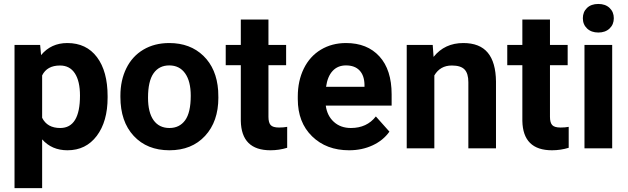

<svg xmlns="http://www.w3.org/2000/svg" viewBox="-20 -758 3210 981"><path d="M529.8 -259.3Q529.8 -137.2 474.4 -63.7Q418.9 9.8 324.7 9.8Q244.6 9.8 195.3 -45.9V203.1H54.2V-528.3H185.1L189.9 -476.6Q241.2 -538.1 323.7 -538.1Q421.4 -538.1 475.6 -465.8Q529.8 -393.6 529.8 -266.6ZM388.7 -269.5Q388.7 -343.3 362.5 -383.3Q336.4 -423.3 286.6 -423.3Q220.2 -423.3 195.3 -372.6V-156.2Q221.2 -104 287.6 -104Q388.7 -104 388.7 -269.5Z M595.2 -269Q595.2 -347.7 625.5 -409.2Q655.8 -470.7 712.6 -504.4Q769.5 -538.1 844.7 -538.1Q951.7 -538.1 1019.3 -472.7Q1086.9 -407.2 1094.7 -294.9L1095.7 -258.8Q1095.7 -137.2 1027.8 -63.7Q960 9.8 845.7 9.8Q731.4 9.8 663.3 -63.5Q595.2 -136.7 595.2 -262.7ZM736.3 -258.8Q736.3 -183.6 764.6 -143.8Q793 -104 845.7 -104Q897 -104 925.8 -143.3Q954.6 -182.6 954.6 -269Q954.6 -342.8 925.8 -383.3Q897 -423.8 844.7 -423.8Q793 -423.8 764.6 -383.5Q736.3 -343.3 736.3 -258.8Z M1351.6 -658.2V-528.3H1441.9V-424.8H1351.6V-161.1Q1351.6 -131.8 1362.8 -119.1Q1374 -106.4 1405.8 -106.4Q1429.2 -106.4 1447.3 -109.9V-2.9Q1405.8 9.8 1361.8 9.8Q1213.4 9.8 1210.4 -140.1V-424.8H1133.3V-528.3H1210.4V-658.2Z M1763.7 9.8Q1647.5 9.8 1574.5 -61.5Q1501.5 -132.8 1501.5 -251.5V-265.1Q1501.5 -344.7 1532.2 -407.5Q1563 -470.2 1619.4 -504.2Q1675.8 -538.1 1748 -538.1Q1856.4 -538.1 1918.7 -469.7Q1981 -401.4 1981 -275.9V-218.3H1644.5Q1651.4 -166.5 1685.8 -135.3Q1720.2 -104 1772.9 -104Q1854.5 -104 1900.4 -163.1L1969.7 -85.4Q1938 -40.5 1883.8 -15.4Q1829.6 9.8 1763.7 9.8ZM1747.6 -423.8Q1705.6 -423.8 1679.4 -395.5Q1653.3 -367.2 1646 -314.5H1842.3V-325.7Q1841.3 -372.6 1816.9 -398.2Q1792.5 -423.8 1747.6 -423.8Z M2190.9 -528.3 2195.3 -467.3Q2252 -538.1 2347.2 -538.1Q2431.2 -538.1 2472.2 -488.8Q2513.2 -439.5 2514.2 -341.3V0H2373V-337.9Q2373 -382.8 2353.5 -403.1Q2334 -423.3 2288.6 -423.3Q2229 -423.3 2199.2 -372.6V0H2058.1V-528.3Z M2790 -658.2V-528.3H2880.4V-424.8H2790V-161.1Q2790 -131.8 2801.3 -119.1Q2812.5 -106.4 2844.2 -106.4Q2867.7 -106.4 2885.7 -109.9V-2.9Q2844.2 9.8 2800.3 9.8Q2651.9 9.8 2648.9 -140.1V-424.8H2571.8V-528.3H2648.9V-658.2Z M3107.9 0H2966.3V-528.3H3107.9ZM2958 -665Q2958 -696.8 2979.2 -717.3Q3000.5 -737.8 3037.1 -737.8Q3073.2 -737.8 3094.7 -717.3Q3116.2 -696.8 3116.2 -665Q3116.2 -632.8 3094.5 -612.3Q3072.8 -591.8 3037.1 -591.8Q3001.5 -591.8 2979.7 -612.3Q2958 -632.8 2958 -665Z"/></svg>

Font: Vazir FD
Style: Bold-FD
Weight: 700
Designer: Saber Rastikerdar
Foundry: Saber Rastikerdar
Version: Version 30.1.0